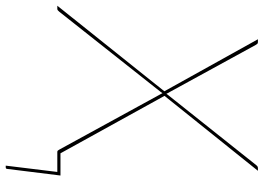

<svg xmlns="http://www.w3.org/2000/svg" viewBox="-161 -595 920 670"><g transform="rotate(90 299.0 -260.0)"><path d="M282.5 -373.5 101 -700H111Q115 -700 116.8 -698Q118.5 -696 121 -692L291.5 -380.5Q292.5 -383 296 -387L541 -695Q543.5 -698 545.8 -699Q548 -700 551 -700H560L298.5 -374L499 -11H576.5L553.5 174.5Q553.5 180 547.5 180H542L564 0H494Q490 0 488.8 -2.8Q487.5 -5.5 486 -7L289 -367Q287.5 -364.5 285 -361L5 -7Q2.5 -4 0.2 -2Q-2 0 -5 0H-16Z"/></g></svg>

Font: Lato Hairline
Style: Italic
Weight: 100
Italic angle: -7°
Designer: Lukasz Dziedzic
Foundry: tyPoland Lukasz Dziedzic
Version: Version 2.007; 2014-02-27